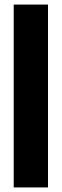

<svg xmlns="http://www.w3.org/2000/svg" viewBox="-20 -820 270 840"><path d="M40 0V-800H190V0Z"/></svg>

Font: Big Shoulders Display Black
Style: Regular
Weight: 900
Designer: Patric King
Foundry: XO Type Co
Version: Version 1.000; ttfautohint (v1.8.2)